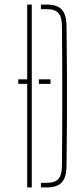

<svg xmlns="http://www.w3.org/2000/svg" viewBox="-20 -820 365 840"><path d="M99 0V-453H60V-473H99V-800H119V0ZM159 0V-20H184Q220 -20 235.2 -37Q250.5 -54 251 -93Q254 -400 251 -707Q250.5 -746 235.5 -763Q220.5 -780 185 -780H159V-800H185Q230 -800 250.2 -778.2Q270.5 -756.5 271 -707Q272.5 -597 273 -498.2Q273.5 -399.5 273 -301Q272.5 -202.5 271 -93Q270.5 -43.5 250.2 -21.8Q230 0 184 0ZM150 -473H201V-453H150Z"/></svg>

Font: Big Shoulders Stencil Display Thin
Style: Regular
Weight: 100
Designer: Patric King
Foundry: XO Type Co
Version: Version 1.000